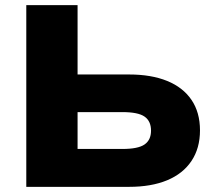

<svg xmlns="http://www.w3.org/2000/svg" viewBox="-20 -725 832 745"><path d="M82 0V-705H281V-436H481Q567 -436 628.5 -411Q690 -386 723 -337.5Q756 -289 756 -219Q756 -150 723 -100.5Q690 -51 628.5 -25.5Q567 0 481 0ZM281 -147H455Q516 -147 541 -164.5Q566 -182 566 -218Q566 -255 541 -272.5Q516 -290 455 -290H281Z"/></svg>

Font: Nunito Sans 10pt SemiExpanded Black
Style: Regular
Weight: 900
Width: 6
Designer: Vernon Adams
Foundry: Vernon Adams
Version: Version 3.101;gftools[0.9.27]